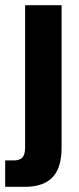

<svg xmlns="http://www.w3.org/2000/svg" viewBox="-47 -555 307 742"><path d="M-27 167H48C153 167 191 111 191 15V-535H50V14C50 51 38 65 5 65H-27Z"/></svg>

Font: Mona Sans SemiCondensed
Style: Bold
Weight: 700
Width: 4
Designer: Deni Anggara
Foundry: GitHub
Version: Version 2.000